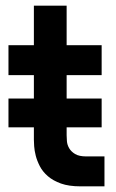

<svg xmlns="http://www.w3.org/2000/svg" viewBox="-20 -660 410 680"><path d="M10 -311H100V-394H10V-500H100V-640H216V-500H340V-394H216V-311H340V-209H216V-181Q216 -173 217 -160Q218 -147 225 -135Q232 -123 246 -114.5Q260 -106 286 -106H350V0H265Q224 0 196 -10Q168 -20 149.5 -36Q131 -52 121 -71.5Q111 -91 106.5 -109Q102 -127 101 -142Q100 -157 100 -165V-209H10Z"/></svg>

Font: PT Root UI Bold
Style: Regular
Weight: 700
Designer: Vitaly Kuzmin
Foundry: ParaType Ltd.
Version: Version 2.000G